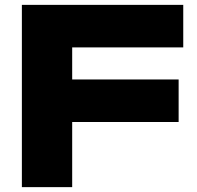

<svg xmlns="http://www.w3.org/2000/svg" viewBox="-20 -770 811 790"><path d="M171 -443H715V-268H171ZM734 -750V-575H178L277 -674V0H70V-750Z"/></svg>

Font: Unbounded
Style: Bold
Weight: 700
Designer: Luke Prowse, Jean-Baptiste Morizot, Fátima Lázaro, Florian Runge
Foundry: NaN
Version: Version 1.700